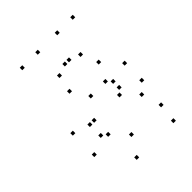

<svg xmlns="http://www.w3.org/2000/svg" viewBox="-234 -953 1088 1088"><g transform="rotate(-45 310.0 -409.0)"><path d="M531.2 10V-10H511.2V10ZM545.3 -102.8V-122.8H525.3V-102.8ZM307.6 -102.8V-122.8H287.6V-102.8ZM215.1 -196.7V-216.7H195.1V-196.7ZM215.1 -309.2V-329.2H195.1V-309.2ZM299.2 -419.8V-439.8H279.2V-419.8ZM415.9 -419.8V-439.8H395.9V-419.8ZM447.2 -388.9V-408.9H427.2V-388.9ZM447.2 -340.8V-360.8H427.2V-340.8ZM418.4 -309.1V-329.1H398.4V-309.1ZM181.1 -309.1V-329.1H161.1V-309.1ZM181.1 -221.8V-241.8H161.1V-221.8ZM509.2 -221.8V-241.8H489.2V-221.8ZM566.4 -278.8V-298.8H546.4V-278.8ZM566.4 -415.8V-435.8H546.4V-415.8ZM466.7 -524.2V-544.2H446.7V-524.2ZM232.9 -524.2V-544.2H212.9V-524.2ZM78.3 -342.9V-362.9H58.3V-342.9ZM78.3 -171.2V-191.2H58.3V-171.2ZM237.1 10V-10H217.1V10ZM262 -807.7V-827.7H242V-807.7ZM356.5 -652V-672H336.5V-652ZM323.5 -652V-672H303.5V-652ZM418 -807.7V-827.7H398V-807.7ZM542.2 -807.7V-827.7H522.2V-807.7ZM424.4 -627.4V-647.4H404.4V-627.4ZM255.6 -627.4V-647.4H235.6V-627.4ZM137.8 -807.7V-827.7H117.8V-807.7Z"/></g></svg>

Font: Monaspace Krypton Dots Var
Style: Regular
Weight: 400
Designer: Riley Cran and the Lettermatic Team
Version: Version 1.100 (Monaspace Krypton Dots)